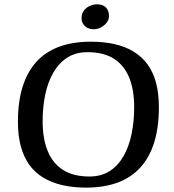

<svg xmlns="http://www.w3.org/2000/svg" viewBox="-20 -842 793 875"><path d="M372.1 13Q312.7 13 263.6 1.6Q214.5 -9.8 176.8 -32.8Q139 -55.7 113.5 -91.2Q88.1 -126.7 74.9 -175.2Q61.7 -223.7 61.7 -286.1Q61.7 -379.1 83.4 -447.6Q105 -516 147.1 -561.6Q189.1 -607.1 251.1 -629.6Q313 -652 394 -652Q453.5 -652 502.4 -640.9Q551.4 -629.9 589.1 -606.7Q626.9 -583.6 652.5 -548.4Q678.1 -513.3 691.1 -464.8Q704.1 -416.3 704.1 -353.9Q704.1 -260.9 682.5 -192.3Q660.9 -123.6 618.8 -77.8Q576.8 -31.9 514.8 -9.4Q452.8 13 372.1 13ZM387.4 -37.6Q441.5 -37.6 480.1 -62.4Q518.6 -87.3 543.5 -131.4Q568.3 -175.5 579.9 -232.5Q591.5 -289.4 591.5 -353.4Q591.5 -432.2 568.8 -488.2Q546.1 -544.2 499.4 -574.2Q452.6 -604.2 378.5 -604.2Q324.6 -604.2 286.1 -579.2Q247.6 -554.2 222.6 -510.2Q197.5 -466.3 185.9 -409.8Q174.3 -353.3 174.3 -289.4Q174.3 -211 197.1 -154.5Q219.8 -97.9 267 -67.8Q314.3 -37.6 387.4 -37.6ZM407.9 -708.7Q390.8 -708.7 378.4 -715.2Q365.9 -721.6 358.8 -733Q351.7 -744.4 351.7 -758Q351.7 -779.3 362 -793.3Q372.4 -807.4 389.1 -814.9Q405.8 -822.4 423.2 -822.4Q437 -822.4 449.3 -817.1Q461.5 -811.8 469 -799.8Q476.6 -787.8 476.6 -767.1Q476.6 -752.5 466.1 -738.8Q455.7 -725.2 439.7 -717Q423.8 -708.7 407.9 -708.7Z"/></svg>

Font: Briem Hand Thin
Style: Regular
Weight: 100
Designer: Gunnlaugur SE Briem, Eben Sorkin
Foundry: Sorkin Type Co.
Version: Version 1.003